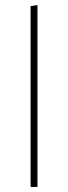

<svg xmlns="http://www.w3.org/2000/svg" viewBox="-20 -733 268 753"><path d="M100 -709 127 -713V0H100Z"/></svg>

Font: Ysabeau Infant Extralight
Style: Regular
Weight: 200
Designer: Christian Thalmann (Catharsis Fonts)
Version: Version 0.003